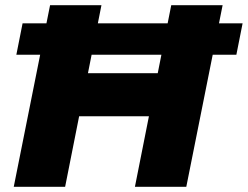

<svg xmlns="http://www.w3.org/2000/svg" viewBox="-20 -720 955 740"><path d="M640 -700H838L698 0H500L554 -272H285L231 0H33L173 -700H371L319 -438H588ZM43 -509 67 -630H915L891 -509Z"/></svg>

Font: My Font
Style: Italic
Weight: 500
Designer: Julieta Ulanovsky
Foundry: Julieta Ulanovsky
Version: ""